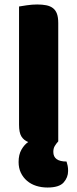

<svg xmlns="http://www.w3.org/2000/svg" viewBox="-20 -635 345 857"><path d="M240 -4Q230 7 224 17.5Q218 28 218 43Q218 86 277 86Q280 95 282 105Q284 115 284 128Q284 157 264 179.5Q244 202 192 202Q165 202 141.5 194.5Q118 187 100.5 172Q83 157 73 136Q63 115 63 88Q63 55 76 32.5Q89 10 106 -1Q86 -9 75.5 -26Q65 -43 65 -78V-606Q76 -608 100 -611.5Q124 -615 146 -615Q169 -615 186.5 -611.5Q204 -608 216 -599Q228 -590 234 -574Q240 -558 240 -532Z"/></svg>

Font: Baloo Da
Style: Regular
Weight: 400
Designer: Noopur Datye and Ek Type
Foundry: Ek Type
Version: Version 1.443;PS 1.000;hotconv 16.6.51;makeotf.lib2.5.65220;